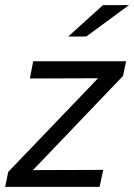

<svg xmlns="http://www.w3.org/2000/svg" viewBox="-34 -726 521 746"><path d="M-14 0 -2 -58 347 -422 82 -421 95 -488H456L444 -431L94 -65L367 -66L353 0ZM231 -584 366 -706H467L301 -584Z"/></svg>

Font: Red Hat Text VF
Style: Italic
Weight: 400
Italic angle: -12°
Designer: Pentagram, MCKL
Foundry: Pentagram, MCKL
Version: Version 1.023